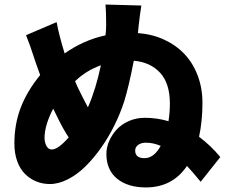

<svg xmlns="http://www.w3.org/2000/svg" viewBox="-20 -788 996 841"><path d="M612.9 -95.2Q654.5 -95.2 683.9 -149.1Q651.3 -163 619 -163Q598.4 -163 585.2 -153.2Q572.1 -143.5 572.1 -128.9Q572.1 -95.2 612.9 -95.2ZM207 -133.2Q234.4 -133.2 280.9 -186.1Q258.9 -219.1 236.2 -264.9Q233.7 -268.8 213.1 -312.1Q196 -280.2 185.5 -246.4Q175.1 -212.7 175.1 -185Q175.1 -164.4 183.4 -148.8Q191.8 -133.2 207 -133.2ZM421.9 -502.1Q357.2 -479 308.9 -432.2Q319.6 -406.2 328.8 -388.8Q335.2 -374.6 365.1 -317.8Q399.9 -397 421.9 -502.1ZM945 -100.1 859 8.2Q815.3 -44.4 799 -61.1Q735.4 33 619 33Q539.8 33 492.9 -5.3Q446 -43.7 446 -114Q446 -142 458.1 -169.9Q470.2 -197.8 491.1 -220.7Q512.1 -243.6 544.4 -257.8Q576.7 -272 614 -272Q668.3 -272 718 -257.1Q724.1 -295.5 724.1 -334.2Q724.1 -422.6 681.5 -469.1Q638.8 -515.6 566.1 -522Q544 -408.4 524.1 -344.1Q507.5 -292.6 482.2 -241.1Q457 -189.6 424.4 -142.9Q391.7 -96.2 355.6 -60.4Q319.6 -24.5 278.4 -3.2Q237.2 18.1 198.2 18.1Q166.5 18.1 138.8 6.7Q111.2 -4.6 89.5 -26.1Q67.8 -47.6 55.4 -81.9Q43 -116.1 43 -159.1Q43 -245 71.2 -317.6Q99.4 -390.3 155.9 -459.2L136 -514.9Q132.1 -525.9 126.2 -544.4Q120.4 -562.9 112.9 -584Q105.5 -605.1 94.1 -633.9L228 -691.1Q237.9 -636 263.1 -554Q346.6 -612.6 442.1 -633.2Q445 -655.9 445 -679Q445 -738.3 442.1 -768.1L599.1 -763.8Q596.2 -746.8 593.9 -728.5Q591.6 -710.2 589.5 -693.5Q587.4 -676.8 587 -672.9L584.2 -643.1Q646 -638.5 698.2 -614.7Q750.4 -590.9 787.6 -551.7Q824.9 -512.4 845.9 -457.2Q866.8 -402 866.8 -337Q866.8 -258.2 851.9 -188.9Q903.1 -150.6 945 -100.1Z"/></svg>

Font: Karasuma Gothic
Style: Black
Weight: 900
Designer: Rasmus Andersson / Ryoko Nishizuka
Foundry: Genbu
Version: Version 1.00